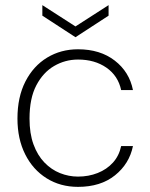

<svg xmlns="http://www.w3.org/2000/svg" viewBox="-20 -716 586 748"><path d="M284 12Q215 12 161.5 -21.5Q108 -55 78 -115Q48 -175 48 -254Q48 -338 79 -398.5Q110 -459 163.5 -491.5Q217 -524 284 -524Q370 -524 427 -480Q484 -436 498 -365H452Q440 -421 394.5 -452.5Q349 -484 284 -484Q234 -484 191 -459Q148 -434 121.5 -383.5Q95 -333 95 -254Q95 -196 110.5 -153.5Q126 -111 153 -83Q180 -55 214 -41.5Q248 -28 284 -28Q325 -28 360.5 -42Q396 -56 420 -82.5Q444 -109 452 -147H498Q484 -78 428 -33Q372 12 284 12ZM274 -571 145 -655V-696L274 -613L403 -696V-655Z"/></svg>

Font: DM Sans 12pt ExtraLight
Style: Regular
Weight: 250
Version: Version 4.004;gftools[0.9.30]